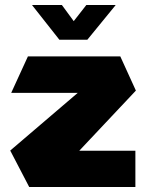

<svg xmlns="http://www.w3.org/2000/svg" viewBox="-20 -743 589 763"><path d="M25 -374V-375L91 -519H458L520 -383L295 -144H518V0H96L21 -144V-145L289 -374ZM216 -585 108 -722V-723H226L273 -659L323 -723H439V-722L327 -585Z"/></svg>

Font: Foldit Thin
Style: Bold
Weight: 700
Version: Version 1.003